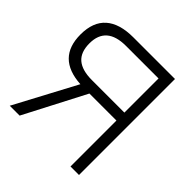

<svg xmlns="http://www.w3.org/2000/svg" viewBox="-185 -845 990 990"><g transform="rotate(45 310.0 -350.0)"><path d="M31 0 210 -336Q29 -347 29 -518Q29 -609 80.5 -654.5Q132 -700 232 -700H536V0H474V-335H277L103 0ZM237 -393H474V-642H237Q94 -642 94 -518Q94 -454 129.5 -423.5Q165 -393 237 -393Z"/></g></svg>

Font: Zen Kaku Gothic New
Style: Regular
Weight: 400
Designer: Yoshimichi Ohira
Foundry: Positype
Version: Version 1.001